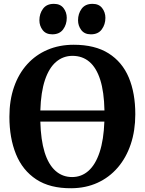

<svg xmlns="http://www.w3.org/2000/svg" viewBox="-20 -990 770 1021"><path d="M359.5 11Q246 12 173 -36Q100 -84 65 -170Q30 -256 30 -369Q30 -456.5 54.5 -527.2Q79 -598 124.5 -648.2Q170 -698.5 232.8 -725.2Q295.5 -752 372 -752Q485 -752 557.5 -706.2Q630 -660.5 664.8 -577.8Q699.5 -495 699.5 -382.5Q699.5 -295 675.2 -223Q651 -151 606 -98.8Q561 -46.5 498.5 -18Q436 10.5 359.5 11ZM363.5 -48.5Q413.5 -48.5 450.8 -81.8Q488 -115 509.8 -180.8Q531.5 -246.5 535 -343.5H194.5Q197 -246 217.2 -180.5Q237.5 -115 274.8 -81.8Q312 -48.5 363.5 -48.5ZM194.5 -402.5H535.5Q533.5 -501.5 513 -565.8Q492.5 -630 455.2 -661.5Q418 -693 365.5 -693Q316 -693 278.5 -661.2Q241 -629.5 219.2 -565Q197.5 -500.5 194.5 -402.5ZM257.5 -807.5Q224 -807.5 206.8 -830.2Q189.5 -853 189.5 -882Q189.5 -917.5 208.8 -943.5Q228 -969.5 266 -969.5H267Q300.5 -969.5 317.8 -947Q335 -924.5 335 -895Q335 -860 315.8 -833.8Q296.5 -807.5 258.5 -807.5ZM463 -807.5Q429.5 -807.5 412.2 -830.2Q395 -853 395 -882Q395 -917.5 414.2 -943.5Q433.5 -969.5 471.5 -969.5H472.5Q506 -969.5 523.2 -947Q540.5 -924.5 540.5 -895Q540.5 -860 521.2 -833.8Q502 -807.5 464 -807.5Z"/></svg>

Font: Merriweather 24pt
Style: Bold
Weight: 700
Designer: Eben Sorkin
Foundry: Eben Sorkin
Version: Version 2.100